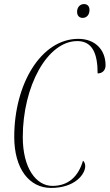

<svg xmlns="http://www.w3.org/2000/svg" viewBox="-20 -914 539 944"><path d="M386 -826C406 -826 420 -841 420 -865C420 -885 408 -894 393 -894C373 -894 359 -878 359 -856C359 -835 372 -826 386 -826ZM231 10C349 10 399 -58 399 -97C399 -110 394 -119 388 -124C365 -45 315 0 238 0C157 0 92 -88 92 -240C92 -489 212 -712 360 -712C434 -712 460 -651 460 -553C483 -553 499 -568 499 -593C499 -670 447 -723 365 -723C182 -723 50 -501 50 -241C50 -84 124 10 231 10Z"/></svg>

Font: Noto Serif Display ExtraCondensed ExtraLight
Style: Italic
Weight: 200
Width: 2
Italic angle: -12°
Designer: Monotype Design Team
Foundry: Monotype Imaging Inc.
Version: Version 2.009